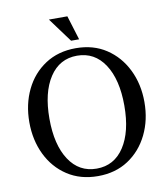

<svg xmlns="http://www.w3.org/2000/svg" viewBox="-94 -936 905 1035"><g transform="rotate(-10 358.5 -418.5)"><path d="M359 20Q263 20 192 -26.5Q121 -73 82.5 -152.5Q44 -232 44 -330Q44 -428 82.5 -507.5Q121 -587 192 -633.5Q263 -680 359 -680Q455 -680 525.5 -633.5Q596 -587 635 -507.5Q674 -428 674 -330Q674 -232 635 -152.5Q596 -73 525.5 -26.5Q455 20 359 20ZM359 -21Q455 -21 509.5 -104Q564 -187 564 -330Q564 -473 509.5 -556Q455 -639 359 -639Q263 -639 208.5 -556Q154 -473 154 -330Q154 -187 208.5 -104Q263 -21 359 -21ZM342 -724 244 -857H345L386 -724Z"/></g></svg>

Font: El Messiri Medium
Style: Regular
Weight: 500
Designer: Mohamed Gaber
Foundry: Kief Type Foundry
Version: Version 2.020; ttfautohint (v1.8.3)